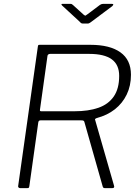

<svg xmlns="http://www.w3.org/2000/svg" viewBox="-20 -974 723 994"><path d="M570 -14Q575 0 561 0H523Q517 0 514.5 -3Q512 -6 511 -11L417 -342Q416 -347 412.5 -349Q409 -351 399 -351H190Q179 -351 178 -339L132 -11Q131 -4 129 -2Q127 0 120 0H85Q79 0 76 -3.5Q73 -7 74 -11L176 -733Q177 -739 178.5 -740.5Q180 -742 186 -742H448Q549 -742 603.5 -703Q658 -664 658 -587Q658 -530 636 -484.5Q614 -439 574.5 -408Q535 -377 481 -363Q476 -361 473.5 -359Q471 -357 472 -355L570 -14ZM366 -398Q438 -398 489.5 -416Q541 -434 569 -474.5Q597 -515 597 -581Q597 -639 558.5 -667Q520 -695 442 -695H240Q229 -695 226 -686L187 -407Q186 -402 187.5 -400Q189 -398 193 -398H366ZM498 -949Q503 -952 506.5 -953Q510 -954 514 -954H559Q566 -954 566.5 -951Q567 -948 561 -942L450 -859Q447 -857 443 -854.5Q439 -852 433 -852H410Q402 -852 398.5 -855.5Q395 -859 391 -863L302 -945Q298 -949 298 -951.5Q298 -954 303 -954H344Q349 -954 352 -952.5Q355 -951 359 -947L413 -898Q421 -892 422.5 -893Q424 -894 434 -901Z"/></svg>

Font: Libre Franklin Thin ExtraLight
Style: Italic
Weight: 250
Italic angle: -8°
Version: Version 3.000